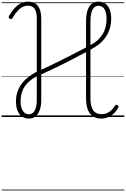

<svg xmlns="http://www.w3.org/2000/svg" viewBox="-20 -1444 1554 2369"><path d="M338 19Q287 19 251 -6.5Q215 -32 196 -79.5Q177 -127 177 -193Q177 -251 193 -303.5Q209 -356 241 -401.5Q273 -447 321 -486.5Q369 -526 434 -560V-1214Q434 -1294 408 -1334Q382 -1374 324 -1374Q290 -1374 258.5 -1358.5Q227 -1343 196.5 -1309Q166 -1275 133 -1219Q127 -1211 119 -1209Q111 -1207 101 -1213Q88 -1220 86.5 -1229Q85 -1238 91 -1247Q126 -1307 163 -1346Q200 -1385 240.5 -1404.5Q281 -1424 325 -1424Q408 -1424 448.5 -1370Q489 -1316 489 -1214V-583Q585 -627 677.5 -672.5Q770 -718 861 -765Q952 -812 1042 -859V-1184Q1042 -1262 1059.5 -1315.5Q1077 -1369 1111 -1396.5Q1145 -1424 1195 -1424Q1245 -1424 1280 -1399Q1315 -1374 1333.5 -1327Q1352 -1280 1352 -1212Q1352 -1150 1335.5 -1094.5Q1319 -1039 1287 -991Q1255 -943 1207 -903Q1159 -863 1096 -831V-228Q1096 -164 1111 -120.5Q1126 -77 1157 -56Q1188 -35 1234 -35Q1267 -35 1296 -46.5Q1325 -58 1350.5 -80.5Q1376 -103 1396 -135Q1405 -149 1413 -151Q1421 -153 1432 -145Q1442 -138 1442.5 -129Q1443 -120 1435 -107Q1413 -69 1381 -40.5Q1349 -12 1310 3.5Q1271 19 1228 19Q1182 19 1147 2.5Q1112 -14 1088.5 -45.5Q1065 -77 1053.5 -123Q1042 -169 1042 -227V-802Q984 -771 915 -734.5Q846 -698 773 -661.5Q700 -625 627 -590Q554 -555 489 -526V-213Q489 -140 471 -88Q453 -36 419.5 -8.5Q386 19 338 19ZM338 -34Q384 -34 409 -81Q434 -128 434 -214V-503Q383 -476 345.5 -444Q308 -412 283 -374Q258 -336 246 -291Q234 -246 234 -194Q234 -119 261.5 -76.5Q289 -34 338 -34ZM1096 -888Q1145 -913 1182 -945.5Q1219 -978 1244.5 -1019Q1270 -1060 1282.5 -1108Q1295 -1156 1295 -1210Q1295 -1288 1269 -1330.5Q1243 -1373 1195 -1373Q1145 -1373 1120.5 -1323.5Q1096 -1274 1096 -1179ZM0 895H1514V905H0ZM0 -20H1514V0H0ZM0 -505H1514V-500H0ZM0 -1415H1514V-1405H0Z"/></svg>

Font: Playwrite BE WAL Guides
Style: Regular
Weight: 400
Designer: Veronika Burian, José Scaglione
Foundry: TypeTogether
Version: Version 1.003